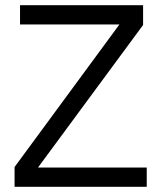

<svg xmlns="http://www.w3.org/2000/svg" viewBox="-20 -718 620 738"><path d="M544 0H36V-76L439 -624H57V-698H530V-622L126 -74H544Z"/></svg>

Font: IBM Plex Sans Hebrew
Style: Regular
Weight: 400
Designer: Mike Abbink, Paul van der Laan, Pieter van Rosmalen, Yanek Iontef
Foundry: Bold Monday
Version: Version 1.2